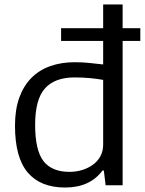

<svg xmlns="http://www.w3.org/2000/svg" viewBox="-20 -828 647 858"><path d="M291 -60Q321 -60 348 -68.5Q375 -77 396 -92.5Q417 -108 429 -130.5Q441 -153 441 -182V-471Q414 -476 381.5 -479Q349 -482 313 -482Q225 -482 181 -433Q137 -384 137 -270Q137 -157 174 -108.5Q211 -60 291 -60ZM253 -702H441V-808H528V-702H607V-645H528V0H452L444 -66H438Q382 10 271 10Q161 10 104 -57Q47 -124 47 -266Q47 -338 66 -391Q85 -444 120 -479.5Q155 -515 204.5 -532.5Q254 -550 314 -550Q349 -550 381 -546.5Q413 -543 441 -540V-645H253Z"/></svg>

Font: EncodeSans
Style: Regular
Weight: 400
Designer: Pablo Impallari, Andres Torresi
Foundry: Pablo Impallari, Andres Torresi
Version: Version 1.000; ttfautohint (v1.4.1)